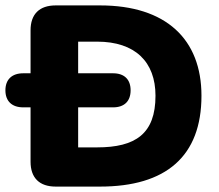

<svg xmlns="http://www.w3.org/2000/svg" viewBox="-52 -690 810 710"><path d="M154 0H318C562 0 693 -112 693 -336C693 -545 562 -670 318 -670H154C94 -670 61 -638 61 -578V-419H34C-8 -419 -32 -396 -32 -356C-32 -316 -8 -293 34 -293H61V-92C61 -32 94 0 154 0ZM307 -145H237V-293H366C408 -293 431 -316 431 -356C431 -396 408 -419 366 -419H237V-536H307C448 -536 523 -461 523 -336C523 -195 449 -145 307 -145Z"/></svg>

Font: SN Pro Heavy
Style: Regular
Weight: 800
Designer: Tobias Whetton
Foundry: Supernotes
Version: Version 1.001;Glyphs 3.2 (3249)